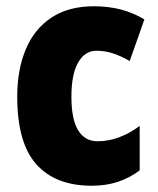

<svg xmlns="http://www.w3.org/2000/svg" viewBox="-20 -583 505 613"><path d="M273 10Q157 10 96 -58.5Q35 -127 35 -274Q35 -361 62.5 -426Q90 -491 144.5 -527Q199 -563 280 -563Q327 -563 366.5 -552.5Q406 -542 441 -521L394 -388Q367 -404 341 -412.5Q315 -421 288 -421Q251 -421 229.5 -383.5Q208 -346 208 -274Q208 -202 229.5 -167Q251 -132 291 -132Q360 -132 426 -181V-39Q394 -15 356.5 -2.5Q319 10 273 10Z"/></svg>

Font: Noto Sans Lao Looped Condensed Black
Style: Regular
Weight: 900
Width: 3
Designer: Mark Frömberg, Ben Mitchell
Foundry: The Fontpad Ltd
Version: Version 1.002; ttfautohint (v1.8.4.7-5d5b)